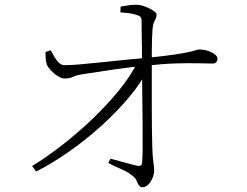

<svg xmlns="http://www.w3.org/2000/svg" viewBox="-20 -779 1040 807"><path d="M115 -81Q177 -119 243 -170.5Q309 -222 370.5 -281Q432 -340 481.5 -401Q531 -462 559 -520L603 -521L601 -489Q575 -433 524 -372Q473 -311 407.5 -251.5Q342 -192 270.5 -142Q199 -92 132 -58ZM579 8Q569 8 563.5 -0.5Q558 -9 554 -19.5Q550 -30 542 -36Q522 -54 490 -68Q458 -82 435 -94L444 -112Q472 -105 505.5 -95.5Q539 -86 558 -82Q576 -79 577 -94Q579 -111 579.5 -150Q580 -189 579.5 -239Q579 -289 578.5 -341Q578 -393 577.5 -438Q577 -483 577 -510Q577 -545 576.5 -579.5Q576 -614 575.5 -643Q575 -672 575 -691Q575 -705 569 -709.5Q563 -714 549 -718Q536 -722 519.5 -724Q503 -726 486 -727L487 -751Q499 -753 515.5 -756Q532 -759 551 -759Q570 -759 590 -751.5Q610 -744 624 -734.5Q638 -725 638 -718Q638 -707 634.5 -700.5Q631 -694 627 -685Q623 -676 621 -656Q620 -640 619 -615Q618 -590 618 -564.5Q618 -539 618 -519Q618 -483 618 -434Q618 -385 618 -334Q618 -283 618.5 -238Q619 -193 620 -165Q621 -131 623 -112Q625 -93 626.5 -82.5Q628 -72 628 -63Q628 -47 621 -30.5Q614 -14 603 -3Q592 8 579 8ZM250 -449Q239 -449 223 -459Q207 -469 194 -483Q181 -497 177 -507Q173 -517 172 -533.5Q171 -550 171 -560L193 -568Q209 -537 222.5 -520.5Q236 -504 253 -505Q275 -505 317 -508.5Q359 -512 410 -517.5Q461 -523 511 -528Q561 -533 599 -536Q677 -544 719 -550.5Q761 -557 779.5 -561.5Q798 -566 804.5 -568.5Q811 -571 818 -571Q831 -571 844 -568Q857 -565 868.5 -559.5Q880 -554 887 -547Q894 -540 894 -531Q894 -524 889 -518Q884 -512 875 -512Q851 -512 813 -513Q775 -514 721 -512.5Q667 -511 594 -503Q527 -497 455.5 -486.5Q384 -476 334 -468Q303 -464 288 -456.5Q273 -449 250 -449Z"/></svg>

Font: Noto Serif KR ExtraLight
Style: Regular
Weight: 200
Designer: Ryoko NISHIZUKA 西塚涼子 (kana & ideographs); Frank Grießhammer (Latin, Greek & Cyrillic); Wenlong ZHANG 张文龙 (bopomofo); San
Foundry: Adobe
Version: Version 2.002-H1;hotconv 1.1.0;makeotfexe 2.6.0